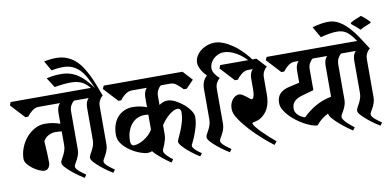

<svg xmlns="http://www.w3.org/2000/svg" viewBox="-101 -1162 2935 1439"><g transform="rotate(-10 1367.0 -442.0)"><path d="M426 -203Q426 -179 419 -159.5Q412 -140 404 -125Q396 -110 389 -98.5Q382 -87 382 -78Q382 -70 390 -59.5Q398 -49 410 -39Q422 -29 434.5 -20Q447 -11 456 -5L440 17Q428 10 402.5 -7.5Q377 -25 351.5 -46Q326 -67 306.5 -88Q287 -109 287 -123Q287 -134 294 -146.5Q301 -159 309 -174Q317 -189 324 -208.5Q331 -228 331 -252V-356Q304 -359 279 -359Q258 -359 232.5 -347Q207 -335 190 -306Q191 -287 192.5 -264.5Q194 -242 195 -219.5Q196 -197 196.5 -176.5Q197 -156 197 -141Q197 -120 185 -104Q173 -88 153 -88Q137 -88 113.5 -98.5Q90 -109 67.5 -125.5Q45 -142 29 -162Q13 -182 13 -202Q13 -244 29 -285.5Q45 -327 72.5 -360Q100 -393 137 -413.5Q174 -434 216 -434Q248 -434 275.5 -429Q303 -424 331 -414V-497Q331 -543 355 -567H187Q162 -565 139 -546Q116 -527 103 -508H81L-18 -615L-8 -639H396L462 -567Q447 -556 436.5 -536.5Q426 -517 426 -490V-203Z M292 -895Q341 -905 384 -905Q428 -905 463 -891.5Q498 -878 526 -854Q554 -830 575.5 -797.5Q597 -765 615.5 -727.5Q634 -690 649.5 -649Q665 -608 680 -567Q665 -556 654.5 -536.5Q644 -517 644 -490V-203Q644 -179 637 -159.5Q630 -140 622 -125Q614 -110 607 -98.5Q600 -87 600 -78Q600 -70 608 -59.5Q616 -49 628 -39Q640 -29 652.5 -20Q665 -11 674 -5L658 17Q646 10 620.5 -7.5Q595 -25 569.5 -46Q544 -67 524.5 -88Q505 -109 505 -123Q505 -134 512 -146.5Q519 -159 527 -174Q535 -189 542 -208.5Q549 -228 549 -252V-497Q549 -543 573 -567H375L353 -639H603Q571 -677 538.5 -691Q506 -705 460 -705Q408 -705 337 -692L289 -767Q320 -775 347 -777.5Q374 -780 399 -780Q438 -780 470 -770Q502 -760 530 -741Q558 -722 583 -694.5Q608 -667 633 -632Q613 -678 593.5 -715Q574 -752 549.5 -777Q525 -802 494.5 -815.5Q464 -829 422 -829Q384 -829 335 -820Z M1272 -80Q1272 -72 1279 -62.5Q1286 -53 1295.5 -44Q1305 -35 1316.5 -27Q1328 -19 1337 -13L1321 9Q1309 2 1285 -15Q1261 -32 1236.5 -52.5Q1212 -73 1194 -94Q1176 -115 1176 -129Q1176 -136 1186 -156.5Q1196 -177 1208 -206Q1220 -235 1230 -270.5Q1240 -306 1240 -345Q1240 -356 1233 -364Q1226 -372 1215 -372Q1200 -372 1183 -363.5Q1166 -355 1149 -341Q1132 -327 1116 -308.5Q1100 -290 1087 -270V-203Q1087 -179 1081.5 -159.5Q1076 -140 1070 -125Q1064 -110 1058.5 -98.5Q1053 -87 1053 -78Q1053 -70 1060 -59.5Q1067 -49 1077 -39Q1087 -29 1098 -20Q1109 -11 1117 -5L1101 17Q1092 11 1075 -1Q1058 -13 1039.5 -28Q1021 -43 1002.5 -60Q984 -77 972 -92Q955 -85 935 -85Q917 -85 882 -97.5Q847 -110 812.5 -132.5Q778 -155 752 -187Q726 -219 726 -258Q726 -303 738.5 -338Q751 -373 773 -396Q795 -419 824 -431Q853 -443 885 -443Q918 -443 945.5 -437Q973 -431 992 -423V-497Q992 -543 1016 -567H897Q871 -565 847.5 -546.5Q824 -528 811 -508H789L690 -615L700 -639H1300L1366 -567L1309 -508H1287Q1266 -530 1243.5 -548.5Q1221 -567 1194 -567H1123Q1108 -556 1097.5 -536.5Q1087 -517 1087 -490V-424Q1102 -434 1118 -440Q1134 -446 1148 -446Q1178 -446 1210.5 -429.5Q1243 -413 1271 -389Q1299 -365 1317 -338Q1335 -311 1335 -290Q1335 -252 1325 -216.5Q1315 -181 1303.5 -152Q1292 -123 1282 -104Q1272 -85 1272 -80ZM847 -159Q863 -159 883.5 -166Q904 -173 924 -185.5Q944 -198 962 -215Q980 -232 992 -253V-367Q983 -368 975.5 -368.5Q968 -369 961 -369Q936 -369 911 -358.5Q886 -348 866.5 -326Q847 -304 834.5 -271.5Q822 -239 822 -194Q822 -180 828 -169.5Q834 -159 847 -159Z M1475 -580Q1466 -589 1456 -601Q1446 -613 1438 -627Q1430 -641 1424.5 -656Q1419 -671 1419 -685Q1419 -710 1431.5 -733Q1444 -756 1465.5 -773.5Q1487 -791 1515.5 -801.5Q1544 -812 1576 -812Q1605 -812 1640 -798Q1675 -784 1711 -759Q1747 -734 1781 -699Q1815 -664 1843 -623L1825 -610Q1777 -670 1725 -699.5Q1673 -729 1630 -729Q1606 -729 1585.5 -720Q1565 -711 1550 -696.5Q1535 -682 1526.5 -664Q1518 -646 1518 -628Q1518 -604 1533.5 -581.5Q1549 -559 1567 -544Q1552 -533 1541.5 -513.5Q1531 -494 1531 -467V-203Q1531 -179 1524 -159.5Q1517 -140 1509 -125Q1501 -110 1494 -98.5Q1487 -87 1487 -78Q1487 -70 1495 -59.5Q1503 -49 1515 -39Q1527 -29 1539.5 -20Q1552 -11 1561 -5L1545 17Q1533 10 1507.5 -7.5Q1482 -25 1456.5 -46Q1431 -67 1411.5 -88Q1392 -109 1392 -123Q1392 -134 1399 -146.5Q1406 -159 1414 -174Q1422 -189 1429 -208.5Q1436 -228 1436 -252V-482Q1436 -516 1445.5 -538Q1455 -560 1475 -580Z M1929 -567Q1914 -556 1903.5 -536.5Q1893 -517 1893 -490V-365Q1893 -298 1872 -256.5Q1851 -215 1813 -192Q1801 -185 1789.5 -181.5Q1778 -178 1769 -176Q1760 -174 1754.5 -172.5Q1749 -171 1749 -168Q1749 -158 1764.5 -138Q1780 -118 1803.5 -94.5Q1827 -71 1854 -46.5Q1881 -22 1904 -3L1884 21Q1850 -4 1803.5 -45Q1757 -86 1715 -131.5Q1673 -177 1643.5 -221.5Q1614 -266 1614 -299Q1614 -324 1621 -342.5Q1628 -361 1639 -373.5Q1650 -386 1663 -392Q1676 -398 1687 -398Q1698 -398 1712 -390Q1726 -382 1738.5 -372Q1751 -362 1761 -354Q1771 -346 1775 -346Q1786 -346 1792 -364.5Q1798 -383 1798 -414V-497Q1798 -543 1822 -567H1782Q1757 -565 1734 -546Q1711 -527 1698 -508H1676L1577 -615L1587 -639H1863Z M2459 -223Q2459 -199 2452 -179.5Q2445 -160 2437 -145Q2429 -130 2422 -118.5Q2415 -107 2415 -98Q2415 -87 2424.5 -74Q2434 -61 2447 -48.5Q2460 -36 2474.5 -24Q2489 -12 2499 -5L2483 17Q2470 9 2443.5 -10.5Q2417 -30 2389.5 -53.5Q2362 -77 2341.5 -100.5Q2321 -124 2320 -141Q2295 -129 2271.5 -111Q2248 -93 2227 -67Q2210 -67 2184 -76Q2158 -85 2129.5 -100.5Q2101 -116 2073 -137Q2045 -158 2022.5 -182Q2000 -206 1986 -231.5Q1972 -257 1972 -283Q1972 -325 1996 -351.5Q2020 -378 2071 -389L2147 -406V-497Q2147 -543 2171 -567H2135Q2110 -565 2087 -546Q2064 -527 2051 -508H2029L1930 -615L1940 -639H2429L2495 -567Q2480 -556 2469.5 -536Q2459 -516 2459 -484ZM2146 -143Q2191 -188 2245.5 -218.5Q2300 -249 2363 -261Q2364 -264 2364 -272V-497Q2364 -543 2388 -567H2278Q2263 -556 2252.5 -536.5Q2242 -517 2242 -490V-333L2151 -307Q2109 -295 2090.5 -274Q2072 -253 2072 -221Q2072 -206 2078.5 -193.5Q2085 -181 2095.5 -171Q2106 -161 2119.5 -153.5Q2133 -146 2146 -143Z M2677 -203Q2677 -179 2670 -159.5Q2663 -140 2655 -125Q2647 -110 2640 -98.5Q2633 -87 2633 -78Q2633 -70 2641 -59.5Q2649 -49 2661 -39Q2673 -29 2685.5 -20Q2698 -11 2707 -5L2691 17Q2679 10 2653.5 -7.5Q2628 -25 2602.5 -46Q2577 -67 2557.5 -88Q2538 -109 2538 -123Q2538 -134 2545 -146.5Q2552 -159 2560 -174Q2568 -189 2575 -208.5Q2582 -228 2582 -252V-497Q2582 -543 2606 -567H2408L2386 -639H2629Q2597 -688 2567 -711Q2537 -734 2492 -734Q2466 -734 2435 -729Q2404 -724 2366 -714L2318 -798Q2387 -818 2440 -818Q2484 -818 2521.5 -796Q2559 -774 2591.5 -739Q2624 -704 2654 -658.5Q2684 -613 2713 -567Q2698 -556 2687.5 -536.5Q2677 -517 2677 -490ZM2606 -781Q2623 -792 2646 -801.5Q2669 -811 2689 -819Q2722 -796 2752 -763V-755Q2734 -748 2709.5 -737.5Q2685 -727 2670 -717Q2655 -732 2639 -745Q2623 -758 2606 -772Z"/></g></svg>

Font: Jaini
Style: Regular
Weight: 400
Designer: Girish Dalvi, Maithili Shingre
Foundry: Ek Type
Version: Version 1.001;PS 1.000;hotconv 16.6.51;makeotf.lib2.5.65220